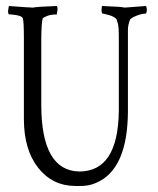

<svg xmlns="http://www.w3.org/2000/svg" viewBox="-20 -655 533 647"><path d="M399.4 -629.4 472.2 -634.8Q477.5 -621.6 472.2 -609.4Q457.5 -608.9 440.7 -602.3Q423.8 -595.7 418.5 -589.4Q411.6 -572.3 411.1 -556.2V-280.3Q410.2 -84.5 304.7 -39.1Q278.8 -27.3 246.6 -28.3H232.4Q156.2 -29.3 108.6 -89.6Q61 -149.9 60.5 -252.4V-524.9Q60.5 -583 56.9 -593.3Q53.2 -603.5 17.1 -606.4H9.8Q5.9 -611.8 7.8 -622.1L9.8 -634.8Q78.6 -629.4 91.3 -629.4Q102.5 -632.3 171.4 -634.8Q175.3 -629.4 173.3 -618.7L171.4 -606.4Q149.4 -606 137.7 -600.8Q126 -595.7 124 -593.3Q119.6 -579.1 119.1 -524.9V-299.3Q120.1 -79.6 247.1 -77.1Q377.4 -77.1 380.4 -279.8V-526.9Q380.4 -565.9 377 -576.2L373 -589.4Q366.7 -598.6 347.9 -604Q329.1 -609.4 324.7 -609.4Q320.3 -616.7 323.7 -634.8Q393.1 -632.3 399.4 -629.4Z"/></svg>

Font: AMoshref-Thulth
Style: Regular
Weight: 400
Designer: Ali Moshref
Foundry: Ali Moshref
Version: Version 0.1